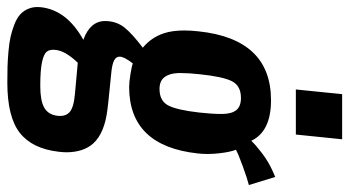

<svg xmlns="http://www.w3.org/2000/svg" viewBox="-258 -586 1008 555"><g transform="rotate(90 246.5 -308.0)"><path d="M227.1 -658.7 240.7 -792.5H371.1L357.4 -658.7ZM207.5 175.3Q181.6 175.3 162.4 174.8Q143.1 174.3 117.9 172.1Q92.8 169.9 75.2 166Q57.6 162.1 39.3 155Q21 147.9 10 137.9Q-1 127.9 -6.8 112.8Q-11.2 101.6 -11.2 87.9Q-11.2 83.5 -10.7 78.6Q-2.4 3.4 83.5 -44.4Q29.3 -64 29.3 -107.4Q29.3 -139.6 48.3 -163.6Q66.4 -186 106.4 -216.3Q76.7 -240.7 64.5 -277.8Q56.6 -301.8 56.6 -335.9Q56.6 -355 59.1 -377.4Q81.1 -586.9 258.3 -586.9Q348.6 -586.9 375.5 -529.8Q387.2 -542.5 410.9 -560.5Q434.6 -578.6 460 -590.3L480 -599.1L503.4 -522.9Q485.8 -518.6 449.5 -505.4Q413.1 -492.2 401.4 -485.4Q408.2 -468.3 411.6 -437Q413.6 -420.4 413.6 -403.8Q413.6 -389.6 412.1 -375.5Q390.6 -176.8 219.7 -176.8Q206.1 -176.8 182.1 -180.7Q158.2 -184.6 151.9 -187.5Q132.8 -163.1 132.3 -149.9Q131.8 -139.2 143.3 -133.3Q154.8 -127.4 180.7 -125Q184.6 -124.5 229.2 -120.1Q273.9 -115.7 282.7 -114.3Q353.5 -106.4 383.8 -72.3Q408.2 -44.4 408.7 3.4Q408.7 14.2 407.2 26.4Q398.4 103.5 352.3 139.4Q306.2 175.3 207.5 175.3ZM216.8 80.1Q258.8 80.1 278.8 69.1Q298.8 58.1 302.7 33.7Q303.7 27.8 303.7 22.9Q303.7 5.4 293 -4.4Q279.3 -16.6 241.2 -20L149.9 -28.3Q115.2 7.8 112.8 36.1Q112.3 39.1 112.3 42Q112.3 54.2 117.7 61Q124 69.8 147.7 75Q171.4 80.1 216.8 80.1ZM225.6 -264.6Q260.3 -264.6 273.4 -290Q286.6 -315.4 293.9 -380.4Q297.9 -417 297.9 -441.9Q297.9 -444.3 297.9 -447.3Q297.4 -473.6 286.6 -486.8Q275.9 -500 251.5 -500Q216.3 -500 203.1 -473.6Q189.9 -447.3 183.1 -380.4Q179.7 -350.1 179.7 -327.1Q179.7 -322.3 179.7 -318.4Q180.7 -293 191.7 -278.8Q202.6 -264.6 225.6 -264.6Z"/></g></svg>

Font: Oswald
Style: Medium
Weight: 500
Designer: Vernon Adams
Foundry: Vernon Adams
Version: 3.0; ttfautohint (v0.94.23-7a4d-dirty) -l 8 -r 50 -G 150 -x 